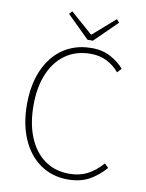

<svg xmlns="http://www.w3.org/2000/svg" viewBox="-93 -905 748 983"><g transform="rotate(10 281.0 -414.0)"><path d="M328 12Q247 12 185.5 -30.5Q124 -73 90 -150.5Q56 -228 56 -332Q56 -410 75.5 -472.5Q95 -535 132 -580Q169 -625 220 -648.5Q271 -672 334 -672Q391 -672 434 -648Q477 -624 502 -594L482 -572Q455 -604 418 -623Q381 -642 334 -642Q258 -642 203.5 -604Q149 -566 119.5 -496.5Q90 -427 90 -332Q90 -237 119 -166.5Q148 -96 202 -57Q256 -18 330 -18Q383 -18 424 -39Q465 -60 502 -102L522 -82Q485 -39 439 -13.5Q393 12 328 12ZM304 -710 188 -824 202 -840 316 -740H320L434 -840L448 -824L332 -710Z"/></g></svg>

Font: Source Sans 3 Variable
Style: Regular
Weight: 200
Designer: Paul D. Hunt
Foundry: Adobe Systems Incorporated
Version: Version 3.026